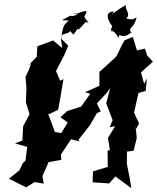

<svg xmlns="http://www.w3.org/2000/svg" viewBox="-20 -936 806 987"><path d="M610 -711 580 -649 569 -637 490 -565 491 -590V-495L417 -462L444 -454L397 -388L325 -365L291 -333L328 -306L295 -252L236 -262L264 -252L227 -353L232 -349L279 -372L292 -444L306 -529L289 -521L268 -571L311 -654L331 -701L293 -739L300 -689L253 -728L172 -698L169 -644L123 -597L140 -612L129 -578L111 -541L116 -482L113 -410L132 -349L99 -287L95 -213L57 -199L120 -181L111 -110L97 -97L80 -61L26 -17L114 27L158 0L205 8L198 -30L230 -103L295 -114L293 -141L345 -220L390 -209L383 -217L442 -292L478 -354L498 -364L478 -404L530 -460L547 -484L526 -405L559 -318L544 -282L572 -287L535 -227L545 -164L533 -162L534 -78L458 -55L456 1L541 7L573 -29L655 31L647 -19L632 -95L633 -157L667 -161L683 -227L677 -288L680 -274L695 -301L669 -357L692 -458L729 -469L735 -533L721 -505L705 -564L766 -619L737 -650L725 -686L684 -677L663 -746L621 -729ZM357 -758C390 -797 366 -784 386 -786C385 -783 432 -838 423 -822C448 -817 429 -819 413 -851C453 -909 377 -858 358 -865C398 -878 371 -848 341 -855C282 -822 292 -836 334 -830C306 -808 304 -801 294 -737C288 -770 334 -757 340 -777ZM594 -757C633 -731 670 -793 655 -766C635 -801 669 -784 682 -847C663 -835 659 -834 628 -841C662 -866 601 -903 640 -916C570 -884 537 -838 566 -876C550 -879 507 -869 557 -801C541 -771 563 -770 558 -774C537 -795 600 -753 585 -732Z"/></svg>

Font: Asimov Aggro
Style: CondIt
Weight: 500
Designer: Google
Version: Version 2.000980; 2014